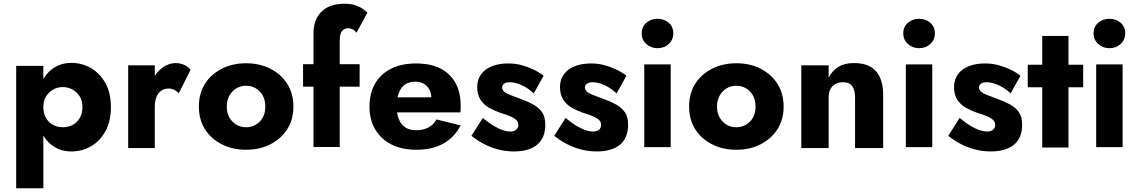

<svg xmlns="http://www.w3.org/2000/svg" viewBox="-20 -803 6112 1032"><path d="M213 209V-449H67V209ZM576 -227Q576 -305 546 -357.5Q516 -410 468 -437.5Q420 -465 364 -465Q307 -465 264.5 -435Q222 -405 200 -352Q178 -299 178 -227Q178 -155 200 -101.5Q222 -48 264.5 -18.5Q307 11 364 11Q420 11 468 -16Q516 -43 546 -96.5Q576 -150 576 -227ZM423 -227Q423 -192 408 -167.5Q393 -143 369.5 -131Q346 -119 316 -119Q291 -119 267.5 -130.5Q244 -142 228.5 -166.5Q213 -191 213 -227Q213 -262 228.5 -286Q244 -310 267.5 -322.5Q291 -335 316 -335Q346 -335 369.5 -322Q393 -309 408 -285.5Q423 -262 423 -227Z M812 -452H669V-7H812ZM941 -302 1004 -427Q993 -444 970.5 -454Q948 -464 924 -464Q887 -464 853.5 -439.5Q820 -415 799 -373.5Q778 -332 778 -278L812 -228Q812 -260 821 -282Q830 -304 846.5 -315.5Q863 -327 884 -327Q904 -327 917 -320Q930 -313 941 -302Z M1049 -230Q1049 -160 1082 -108Q1115 -56 1173 -27Q1231 2 1303 2Q1375 2 1432.5 -27Q1490 -56 1523.5 -108Q1557 -160 1557 -230Q1557 -301 1523.5 -353Q1490 -405 1432.5 -434Q1375 -463 1303 -463Q1231 -463 1173 -434Q1115 -405 1082 -353Q1049 -301 1049 -230ZM1199 -230Q1199 -265 1213.5 -290Q1228 -315 1251 -328.5Q1274 -342 1303 -342Q1331 -342 1354.5 -328.5Q1378 -315 1392 -290Q1406 -265 1406 -230Q1406 -195 1392 -170.5Q1378 -146 1354.5 -132.5Q1331 -119 1303 -119Q1274 -119 1251 -132.5Q1228 -146 1213.5 -170.5Q1199 -195 1199 -230Z M1609 -458V-337H1913V-458ZM1896 -627 1955 -735Q1946 -744 1929.5 -755.5Q1913 -767 1889 -775Q1865 -783 1832 -783Q1777 -783 1740 -763.5Q1703 -744 1684 -708.5Q1665 -673 1665 -623V-13H1806V-585Q1806 -609 1811.5 -623.5Q1817 -638 1827.5 -644.5Q1838 -651 1852 -651Q1864 -651 1875 -645.5Q1886 -640 1896 -627Z M2218 2Q2303 2 2362.5 -31Q2422 -64 2456 -129L2326 -161Q2310 -132 2282 -117.5Q2254 -103 2216 -103Q2182 -103 2159 -118Q2136 -133 2124 -162Q2112 -191 2112 -232Q2113 -276 2124.5 -305.5Q2136 -335 2158 -349.5Q2180 -364 2213 -364Q2239 -364 2258.5 -352.5Q2278 -341 2288.5 -320Q2299 -299 2299 -269Q2299 -263 2295.5 -252.5Q2292 -242 2287 -236L2322 -280H2047V-199H2454Q2456 -206 2456 -216Q2456 -226 2456 -237Q2456 -308 2427.5 -358.5Q2399 -409 2346 -435.5Q2293 -462 2216 -462Q2139 -462 2082.5 -434Q2026 -406 1996 -353.5Q1966 -301 1966 -230Q1966 -159 1997 -107Q2028 -55 2084 -26.5Q2140 2 2218 2Z M2575 -169 2514 -73Q2544 -49 2578.5 -30.5Q2613 -12 2654.5 -0.5Q2696 11 2743 11Q2823 11 2867 -25Q2911 -61 2911 -133Q2911 -175 2893.5 -200Q2876 -225 2846 -241.5Q2816 -258 2782 -270Q2749 -283 2726.5 -291Q2704 -299 2691.5 -309Q2679 -319 2679 -333Q2679 -345 2689.5 -353Q2700 -361 2720 -361Q2750 -361 2785.5 -344.5Q2821 -328 2849 -301L2902 -396Q2876 -416 2846 -430Q2816 -444 2783 -453Q2750 -462 2711 -462Q2663 -462 2625.5 -447.5Q2588 -433 2566.5 -404.5Q2545 -376 2545 -336Q2545 -294 2563 -266.5Q2581 -239 2610 -223Q2639 -207 2671 -196Q2706 -186 2727 -176Q2748 -166 2757 -156Q2766 -146 2766 -131Q2766 -116 2755 -106Q2744 -96 2721 -96Q2706 -96 2685 -102.5Q2664 -109 2636.5 -125Q2609 -141 2575 -169Z M3020 -169 2959 -73Q2989 -49 3023.5 -30.5Q3058 -12 3099.5 -0.5Q3141 11 3188 11Q3268 11 3312 -25Q3356 -61 3356 -133Q3356 -175 3338.5 -200Q3321 -225 3291 -241.5Q3261 -258 3227 -270Q3194 -283 3171.5 -291Q3149 -299 3136.5 -309Q3124 -319 3124 -333Q3124 -345 3134.5 -353Q3145 -361 3165 -361Q3195 -361 3230.5 -344.5Q3266 -328 3294 -301L3347 -396Q3321 -416 3291 -430Q3261 -444 3228 -453Q3195 -462 3156 -462Q3108 -462 3070.5 -447.5Q3033 -433 3011.5 -404.5Q2990 -376 2990 -336Q2990 -294 3008 -266.5Q3026 -239 3055 -223Q3084 -207 3116 -196Q3151 -186 3172 -176Q3193 -166 3202 -156Q3211 -146 3211 -131Q3211 -116 3200 -106Q3189 -96 3166 -96Q3151 -96 3130 -102.5Q3109 -109 3081.5 -125Q3054 -141 3020 -169Z M3429 -624Q3429 -589 3454 -566.5Q3479 -544 3514 -544Q3550 -544 3574.5 -566.5Q3599 -589 3599 -624Q3599 -659 3574.5 -680.5Q3550 -702 3514 -702Q3479 -702 3454 -680.5Q3429 -659 3429 -624ZM3443 -457V-12H3585V-457Z M3684 -230Q3684 -160 3717 -108Q3750 -56 3808 -27Q3866 2 3938 2Q4010 2 4067.5 -27Q4125 -56 4158.5 -108Q4192 -160 4192 -230Q4192 -301 4158.5 -353Q4125 -405 4067.5 -434Q4010 -463 3938 -463Q3866 -463 3808 -434Q3750 -405 3717 -353Q3684 -301 3684 -230ZM3834 -230Q3834 -265 3848.5 -290Q3863 -315 3886 -328.5Q3909 -342 3938 -342Q3966 -342 3989.5 -328.5Q4013 -315 4027 -290Q4041 -265 4041 -230Q4041 -195 4027 -170.5Q4013 -146 3989.5 -132.5Q3966 -119 3938 -119Q3909 -119 3886 -132.5Q3863 -146 3848.5 -170.5Q3834 -195 3834 -230Z M4576 -278V-7H4727V-294Q4727 -374 4689.5 -419Q4652 -464 4569 -464Q4519 -464 4485.5 -443Q4452 -422 4434 -385V-452H4287V-7H4434V-278Q4434 -305 4443 -323Q4452 -341 4469.5 -351Q4487 -361 4511 -361Q4546 -361 4561 -339.5Q4576 -318 4576 -278Z M4835 -624Q4835 -589 4860 -566.5Q4885 -544 4920 -544Q4956 -544 4980.5 -566.5Q5005 -589 5005 -624Q5005 -659 4980.5 -680.5Q4956 -702 4920 -702Q4885 -702 4860 -680.5Q4835 -659 4835 -624ZM4849 -457V-12H4991V-457Z M5138 -169 5077 -73Q5107 -49 5141.5 -30.5Q5176 -12 5217.5 -0.5Q5259 11 5306 11Q5386 11 5430 -25Q5474 -61 5474 -133Q5474 -175 5456.5 -200Q5439 -225 5409 -241.5Q5379 -258 5345 -270Q5312 -283 5289.5 -291Q5267 -299 5254.5 -309Q5242 -319 5242 -333Q5242 -345 5252.5 -353Q5263 -361 5283 -361Q5313 -361 5348.5 -344.5Q5384 -328 5412 -301L5465 -396Q5439 -416 5409 -430Q5379 -444 5346 -453Q5313 -462 5274 -462Q5226 -462 5188.5 -447.5Q5151 -433 5129.5 -404.5Q5108 -376 5108 -336Q5108 -294 5126 -266.5Q5144 -239 5173 -223Q5202 -207 5234 -196Q5269 -186 5290 -176Q5311 -166 5320 -156Q5329 -146 5329 -131Q5329 -116 5318 -106Q5307 -96 5284 -96Q5269 -96 5248 -102.5Q5227 -109 5199.5 -125Q5172 -141 5138 -169Z M5504 -455V-334H5802V-455ZM5582 -610V-10H5723V-610Z M5858 -624Q5858 -589 5883 -566.5Q5908 -544 5943 -544Q5979 -544 6003.5 -566.5Q6028 -589 6028 -624Q6028 -659 6003.5 -680.5Q5979 -702 5943 -702Q5908 -702 5883 -680.5Q5858 -659 5858 -624ZM5872 -457V-12H6014V-457Z"/></svg>

Font: SpinnyJost
Style: Bold
Weight: 700
Version: Version 3.710